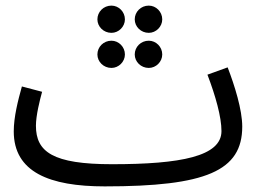

<svg xmlns="http://www.w3.org/2000/svg" viewBox="-20 -643 935 684"><path d="M377 -526C403 -526 425 -548 425 -574C425 -601 403 -623 377 -623C349 -623 327 -601 327 -574C327 -548 349 -526 377 -526ZM510 -526C536 -526 558 -548 558 -574C558 -601 536 -623 510 -623C482 -623 460 -601 460 -574C460 -548 482 -526 510 -526ZM377 -401C403 -401 425 -423 425 -449C425 -476 403 -498 377 -498C349 -498 327 -476 327 -449C327 -423 349 -401 377 -401ZM510 -401C536 -401 558 -423 558 -449C558 -476 536 -498 510 -498C482 -498 460 -476 460 -449C460 -423 482 -401 510 -401ZM353 21C714 21 843 -34 843 -192C843 -252 816 -338 791 -403L719 -377C748 -301 769 -226 769 -176C769 -86 624 -58 379 -58C168 -58 108 -102 108 -195C108 -232 122 -287 130 -316L58 -335C44 -285 29 -226 29 -175C29 -30 156 21 353 21Z"/></svg>

Font: Noto Sans Arabic UI SmCn
Style: Regular
Weight: 400
Width: 4
Designer: Monotype Design Team, Nadine Chahine and Nizar Qandah
Foundry: Monotype Imaging Inc.
Version: Version 2.010